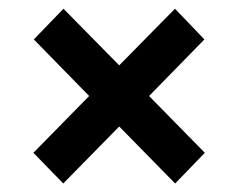

<svg xmlns="http://www.w3.org/2000/svg" viewBox="-20 -476 557 449"><path d="M188.5 -251.5 59.1 -383.8 128.4 -455.6 258.8 -323.2 389.2 -455.6 458 -383.8 328.6 -251.5 459 -118.7 389.6 -46.9 258.8 -180.2 127.9 -46.9 58.1 -118.7Z"/></svg>

Font: Vazirmatn RD UI FD SemiBold
Style: Regular
Weight: 600
Designer: Saber Rastikerdar
Foundry: Saber Rastikerdar
Version: Version 33.003